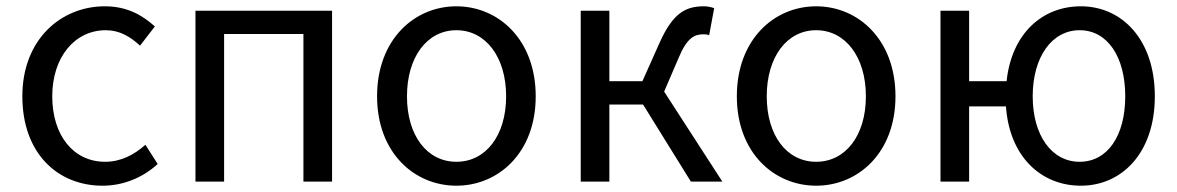

<svg xmlns="http://www.w3.org/2000/svg" viewBox="-20 -577 3740 610"><path d="M306 13C371 13 433 -12 481 -56L442 -117C407 -86 365 -63 314 -63C214 -63 146 -146 146 -271C146 -396 218 -481 316 -481C360 -481 393 -461 425 -432L472 -493C433 -528 385 -557 313 -557C174 -557 51 -452 51 -271C51 -91 162 13 306 13Z M1035 -543H601V0H692V-469H944V0H1035Z M1430 13C1563 13 1682 -91 1682 -271C1682 -452 1563 -557 1430 -557C1297 -557 1178 -452 1178 -271C1178 -91 1297 13 1430 13ZM1430 -63C1337 -63 1273 -146 1273 -271C1273 -396 1337 -481 1430 -481C1523 -481 1588 -396 1588 -271C1588 -146 1523 -63 1430 -63Z M2175 0H2275L2090 -286L2136 -393C2163 -458 2187 -468 2215 -468C2223 -468 2226 -468 2233 -465L2249 -551C2241 -554 2229 -557 2217 -557C2158 -557 2118 -536 2075 -440L2021 -319H1916V-543H1825V0H1916V-245H2023Z M2573 13C2706 13 2825 -91 2825 -271C2825 -452 2706 -557 2573 -557C2440 -557 2321 -452 2321 -271C2321 -91 2440 13 2573 13ZM2573 -63C2480 -63 2416 -146 2416 -271C2416 -396 2480 -481 2573 -481C2666 -481 2731 -396 2731 -271C2731 -146 2666 -63 2573 -63Z M3178 -319H3059V-543H2968V0H3059V-239H3176C3187 -80 3287 13 3414 13C3544 13 3649 -91 3649 -271C3649 -452 3544 -557 3414 -557C3291 -557 3194 -470 3178 -319ZM3410 -63C3322 -63 3261 -146 3261 -271C3261 -396 3322 -481 3410 -481C3499 -481 3555 -396 3555 -271C3555 -146 3499 -63 3410 -63Z"/></svg>

Font: Spoqa Han Sans Neo
Style: Regular
Weight: 400
Designer: [Spoqa Han Sans Neo] Dong-huui Kim ___ Younghwa Kang ___ Yujin Lee ___ [Noto Sans] Ryoko NISHIZUKA ____ (kana & ideograp
Foundry: Spoqa (http://www.spoqa-han-sans.com)
Version: Version 1.100;hotconv 1.0.109;makeotfexe 2.5.65596